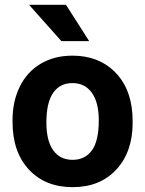

<svg xmlns="http://www.w3.org/2000/svg" viewBox="-20 -770 605 800"><path d="M32.2 -269Q32.2 -347.7 62.5 -409.2Q92.8 -470.7 149.7 -504.4Q206.5 -538.1 281.7 -538.1Q388.7 -538.1 456.3 -472.7Q523.9 -407.2 531.7 -294.9L532.7 -258.8Q532.7 -137.2 464.8 -63.7Q397 9.8 282.7 9.8Q168.5 9.8 100.3 -63.5Q32.2 -136.7 32.2 -262.7ZM173.3 -258.8Q173.3 -183.6 201.7 -143.8Q230 -104 282.7 -104Q334 -104 362.8 -143.3Q391.6 -182.6 391.6 -269Q391.6 -342.8 362.8 -383.3Q334 -423.8 281.7 -423.8Q230 -423.8 201.7 -383.5Q173.3 -343.3 173.3 -258.8ZM351.6 -598.6H235.8L101.1 -750H254.9Z"/></svg>

Font: TypoPRO Roboto
Style: Bold
Weight: 700
Designer: Google
Version: Version 2.136; 2016